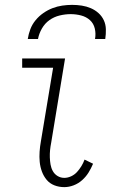

<svg xmlns="http://www.w3.org/2000/svg" viewBox="-20 -760 490 788"><path d="M244 8Q222 8 203 0.5Q184 -7 171.5 -22Q159 -37 152 -56Q145 -75 143 -95.5Q141 -116 142.5 -137.5Q144 -159 148 -181L198 -482H71V-520H247L190 -174Q187 -159 185.5 -144Q184 -129 184.5 -114Q185 -99 187.5 -84.5Q190 -70 197 -57.5Q204 -45 216.5 -37.5Q229 -30 244 -30Q258 -30 272 -36.5Q286 -43 296 -54Q306 -65 314 -78Q322 -91 327 -105L362 -88Q354 -69 343.5 -52Q333 -35 317.5 -21Q302 -7 282.5 0.5Q263 8 244 8ZM94 -600Q97 -620 104.5 -640Q112 -660 126 -677Q140 -694 158 -706.5Q176 -719 195.5 -726.5Q215 -734 235.5 -737Q256 -740 276 -740Q296 -740 315.5 -737Q335 -734 352.5 -726.5Q370 -719 384 -706.5Q398 -694 406 -677Q414 -660 414.5 -640Q415 -620 412 -600H370Q374 -622 369 -643Q364 -664 349 -677.5Q334 -691 313 -696.5Q292 -702 270 -702Q248 -702 225 -696.5Q202 -691 183 -677.5Q164 -664 152 -643Q140 -622 136 -600Z"/></svg>

Font: Iosevka Etoile Extralight
Style: Italic
Weight: 200
Italic angle: -9°
Designer: Belleve Invis
Foundry: Belleve Invis
Version: Version 22.1.2; ttfautohint (v1.8.4)